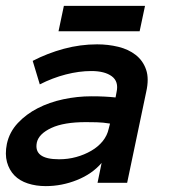

<svg xmlns="http://www.w3.org/2000/svg" viewBox="-46 -615 612 646"><path d="M-22.9 -130.9Q-14.2 -170.9 13.9 -200.9Q42 -231 81.1 -251Q120.1 -271 167 -281Q213.9 -291 261.2 -291Q287.1 -291 305.7 -290Q324.2 -289.1 342.8 -287.1L346.2 -305.2Q354 -340.8 330.1 -358.4Q306.2 -376 261.2 -376Q220.2 -376 175.5 -364.5Q130.9 -353 87.9 -331.1L64 -410.2Q113.8 -436 168.9 -450.9Q224.1 -465.8 280.8 -465.8Q317.9 -465.8 352.1 -457.5Q386.2 -449.2 410.6 -430.2Q435.1 -411.1 445.6 -380.6Q456.1 -350.1 445.8 -305.2L381.8 0H282.2L295.9 -66.9Q264.2 -29.8 213.1 -9.3Q162.1 11.2 107.9 11.2Q75.2 11.2 47.6 2.2Q20 -6.8 2.4 -24.9Q-15.1 -43 -22.5 -69.6Q-29.8 -96.2 -22.9 -130.9ZM152.8 -79.1Q183.1 -79.1 210.4 -86.7Q237.8 -94.2 261 -107.7Q284.2 -121.1 299.6 -140.1Q314.9 -159.2 319.8 -182.1L324.2 -199.2Q300.8 -203.1 279.8 -203.6Q258.8 -204.1 243.2 -204.1Q168.9 -204.1 127 -184.6Q85 -165 78.1 -136.2Q65.9 -79.1 152.8 -79.1ZM423.8 -509.8H150.9L168.9 -595.2H441.9Z"/></svg>

Font: Anonymous Pro
Style: Bold Italic
Weight: 700
Italic angle: -12°
Monospace: yes
Designer: Mark Simonson
Version: Version 1.003